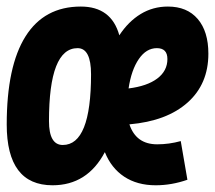

<svg xmlns="http://www.w3.org/2000/svg" viewBox="-29 -547 646 577"><path d="M443.4 -113.3Q479 -113.3 514.2 -123L534.2 -6.8Q486.8 9.8 439 9.8Q383.3 9.8 344.2 -16.1Q305.2 -42 286.1 -89.8Q233.4 9.8 128.9 9.8Q-8.8 9.8 -8.8 -172.9Q-8.8 -347.7 47.6 -437.5Q104 -527.3 213.9 -527.3Q305.7 -527.3 329.6 -440.9Q356.9 -482.4 393.8 -504.9Q430.7 -527.3 475.6 -527.3Q533.2 -527.3 565.2 -490Q597.2 -452.6 597.2 -385.7Q597.2 -294.4 534.7 -238.8Q472.2 -183.1 359.9 -173.3Q379.9 -113.3 443.4 -113.3ZM159.7 -111.3Q244.6 -111.3 244.6 -323.7Q244.6 -402.3 204.1 -402.3Q118.2 -402.3 118.2 -183.1Q118.2 -111.3 159.7 -111.3ZM357.4 -281.2Q413.1 -288.1 443.6 -311Q474.1 -334 474.1 -369.6Q474.1 -402.3 442.4 -402.3Q410.6 -402.3 388.2 -369.6Q365.7 -336.9 357.4 -281.2Z"/></svg>

Font: CaskaydiaCove NFP
Style: Bold Italic
Weight: 700
Italic angle: -10°
Designer: Aaron Bell
Foundry: Saja Typeworks
Version: Version 2111.001; VTT 6.35;Nerd Fonts 3.1.1